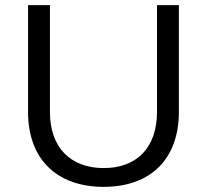

<svg xmlns="http://www.w3.org/2000/svg" viewBox="-20 -720 804 746"><path d="M174 -285V-700H89V-285C89 -103 199 6 383 6C566 6 675 -103 675 -285V-700H590V-285C590 -147 512 -67 383 -67C253 -67 174 -148 174 -285Z"/></svg>

Font: Juman Normal
Style: Regular
Weight: 300
Designer: Bandar Raffah (Arabic) Julieta Ulanovsky (Latin)
Foundry: Caramella
Version: Version 5.022;PS 005.022;hotconv 1.0.88;makeotf.lib2.5.64775